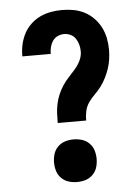

<svg xmlns="http://www.w3.org/2000/svg" viewBox="-53 -785 607 835"><g transform="rotate(-5 250.0 -367.5)"><path d="M188 -255Q188 -276 189 -297Q190 -318 194.5 -339Q199 -360 207.5 -379.5Q216 -399 227.5 -416.5Q239 -434 253.5 -449.5Q268 -465 282 -481Q296 -497 305.5 -516.5Q315 -536 315 -557Q315 -572 311 -586.5Q307 -601 299 -613Q291 -625 277.5 -631.5Q264 -638 249 -638Q234 -638 220.5 -631.5Q207 -625 199 -613Q191 -601 187.5 -587Q184 -573 184 -558Q184 -558 184 -557.5Q184 -557 184 -557H60Q60 -558 60 -558.5Q60 -559 60 -560Q60 -585 65.5 -609.5Q71 -634 82.5 -656Q94 -678 112.5 -695.5Q131 -713 153 -723.5Q175 -734 199.5 -738.5Q224 -743 249 -743Q274 -743 299 -738.5Q324 -734 346.5 -722.5Q369 -711 387 -692.5Q405 -674 416.5 -651.5Q428 -629 433 -604Q438 -579 438 -554Q438 -533 435 -512Q432 -491 425.5 -471.5Q419 -452 409.5 -433Q400 -414 387.5 -397Q375 -380 360 -365.5Q345 -351 333 -334Q321 -317 316.5 -296.5Q312 -276 312 -255ZM250 8Q231 8 213 2.5Q195 -3 181.5 -16.5Q168 -30 162.5 -48Q157 -66 157 -85Q157 -104 162.5 -122Q168 -140 181.5 -153.5Q195 -167 213 -172.5Q231 -178 250 -178Q269 -178 287 -172.5Q305 -167 318.5 -153.5Q332 -140 337.5 -122Q343 -104 343 -85Q343 -66 337.5 -48Q332 -30 318.5 -16.5Q305 -3 287 2.5Q269 8 250 8Z"/></g></svg>

Font: Iosevka Slab Extrabold
Style: Regular
Weight: 800
Monospace: yes
Designer: Belleve Invis
Foundry: Belleve Invis
Version: Version 11.1.1; ttfautohint (v1.8.3)